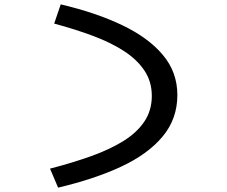

<svg xmlns="http://www.w3.org/2000/svg" viewBox="-20 -755 1040 879"><path d="M246 104 209 17Q310 -9 395.5 -39.5Q481 -70 543.5 -108.5Q606 -147 640.5 -198Q675 -249 675 -316Q675 -381 641.5 -431.5Q608 -482 548 -521Q488 -560 406.5 -590.5Q325 -621 228 -647L258 -735Q420 -697 540 -639.5Q660 -582 726 -503Q792 -424 792 -320Q792 -211 724.5 -130Q657 -49 534.5 8Q412 65 246 104Z"/></svg>

Font: Inconsolata UltraExpanded Medium
Style: Regular
Weight: 500
Width: 9
Monospace: yes
Designer: Raph Levien, Cyreal, Brenton Simpson
Foundry: Raph Levien, Cyreal, Google
Version: Version 3.001; ttfautohint (v1.8.2.53-6de2)